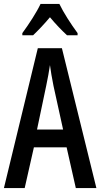

<svg xmlns="http://www.w3.org/2000/svg" viewBox="-20 -960 512 980"><path d="M283 -940H187C168 -899 128 -837 94 -791V-780H149C172 -802 205 -836 235 -872C264 -837 295 -805 322 -780H376V-791C342 -837 304 -896 283 -940ZM367 0H472L296 -714H173L0 0H106L153 -208H320ZM253 -522 302 -299H169L216 -523C223 -557 231 -598 235 -628C239 -596 245 -563 253 -522Z"/></svg>

Font: Noto Sans Gujarati ExtraCondensed Medium
Style: Regular
Weight: 500
Width: 2
Designer: Jelle Bosma - Monotype Design Team, Universal Thirst
Foundry: Monotype Imaging Inc.
Version: Version 2.106